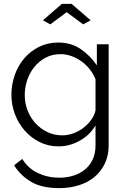

<svg xmlns="http://www.w3.org/2000/svg" viewBox="-20 -750 657 993"><path d="M202 -645 300 -730H350L449 -645L410 -624L325 -687L240 -624ZM283 7Q229 7 184.5 -15.5Q140 -38 107.5 -75Q75 -112 57 -160Q39 -208 39 -259Q39 -313 56.5 -362.5Q74 -412 106 -449Q138 -486 182.5 -508Q227 -530 281 -530Q348 -530 397 -496.5Q446 -463 481 -412V-521H542V2Q542 56 521.5 97.5Q501 139 466.5 167Q432 195 385.5 209Q339 223 287 223Q197 223 142 191Q87 159 53 105L95 72Q126 122 177 145.5Q228 169 287 169Q325 169 359 158.5Q393 148 418.5 127.5Q444 107 459 75.5Q474 44 474 2V-101Q444 -51 392 -22Q340 7 283 7ZM302 -50Q332 -50 361 -61Q390 -72 413.5 -90.5Q437 -109 453 -132Q469 -155 474 -179V-340Q463 -368 444 -392Q425 -416 401 -433Q377 -450 349.5 -460Q322 -470 294 -470Q250 -470 215.5 -451.5Q181 -433 157 -403Q133 -373 120.5 -335Q108 -297 108 -258Q108 -216 123 -178Q138 -140 164.5 -111.5Q191 -83 226 -66.5Q261 -50 302 -50Z"/></svg>

Font: Boldmen
Style: Regular
Weight: 400
Designer: Matt McInerney, Pablo Impallari, Rodrigo Fuenzalida
Foundry: LIVING CONCEPT
Version: Version 1.000